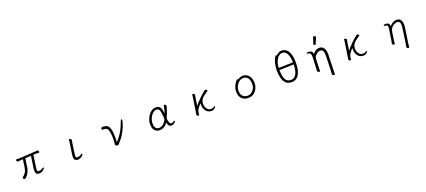

<svg xmlns="http://www.w3.org/2000/svg" viewBox="99 -2393 9344 4209"><g transform="rotate(-20 4771.5 -288.5)"><path d="M570 -423 435 -415 408 -219Q401 -168 382.5 -126Q364 -84 341.5 -53.5Q319 -23 299.5 -7Q280 9 270 9Q257 9 246.5 -2.5Q236 -14 236 -27Q236 -36 243 -42Q283 -73 312 -114Q341 -155 351 -226L378 -412L345 -410Q320 -409 296.5 -405.5Q273 -402 262 -401H261Q248 -401 239 -416Q230 -431 230 -444Q230 -458 241 -458H282Q296 -458 312.5 -458Q329 -458 344 -459L656 -477Q679 -479 703 -481Q727 -483 739 -485H742Q754 -485 762.5 -470.5Q771 -456 771 -443Q771 -428 760 -428Q752 -428 734 -428.5Q716 -429 696 -429Q686 -429 676 -429Q666 -429 657 -428L628 -426L587 -141Q585 -127 584 -115.5Q583 -104 583 -95Q583 -69 591.5 -59Q600 -49 619 -49Q637 -49 664.5 -56.5Q692 -64 711 -79Q728 -91 736 -91Q745 -91 745 -80Q745 -68 727 -48Q709 -28 679 -12Q649 4 611 4Q566 4 546 -20.5Q526 -45 526 -95Q526 -107 527 -120.5Q528 -134 530 -149Z M1460 -365Q1464 -388 1468 -418Q1472 -448 1474 -471Q1475 -479 1485 -479Q1498 -479 1515 -468.5Q1532 -458 1532 -445V-442L1515 -354L1485 -136Q1483 -122 1481.5 -110Q1480 -98 1480 -89Q1480 -64 1489 -54Q1498 -44 1517 -44Q1535 -44 1562.5 -51.5Q1590 -59 1609 -74Q1626 -86 1634 -86Q1643 -86 1643 -75Q1643 -63 1625 -43Q1607 -23 1577 -7Q1547 9 1509 9Q1422 9 1422 -87Q1422 -113 1428 -144Z M2237 -422Q2231 -422 2227.5 -428.5Q2224 -435 2224 -444Q2224 -457 2231.5 -470Q2239 -483 2253 -483Q2300 -483 2336 -473Q2372 -463 2396.5 -431Q2421 -399 2433.5 -335Q2446 -271 2446 -163Q2446 -135 2445 -108.5Q2444 -82 2441 -58Q2479 -97 2519 -149Q2559 -201 2599.5 -276Q2640 -351 2677 -458Q2684 -478 2692 -487Q2700 -496 2707 -496Q2720 -496 2720 -474Q2720 -470 2710 -429Q2700 -388 2675 -324Q2650 -260 2605 -183Q2560 -106 2489 -30Q2469 -8 2461 2.5Q2453 13 2439 13Q2435 13 2421.5 10.5Q2408 8 2395.5 -0.5Q2383 -9 2383 -27Q2383 -35 2385 -45.5Q2387 -56 2388 -69Q2390 -92 2391.5 -114.5Q2393 -137 2393 -160Q2393 -221 2385.5 -276Q2378 -331 2367 -364Q2355 -398 2329.5 -411Q2304 -424 2268 -424Q2261 -424 2253.5 -423.5Q2246 -423 2238 -422Z M3605 -93Q3570 -41 3522.5 -12.5Q3475 16 3421 16Q3349 16 3304.5 -30.5Q3260 -77 3260 -184Q3260 -231 3277.5 -283Q3295 -335 3327 -380.5Q3359 -426 3403 -455Q3447 -484 3499 -484Q3548 -484 3577 -465.5Q3606 -447 3620.5 -404.5Q3635 -362 3640 -289Q3653 -330 3664 -373Q3675 -416 3682 -458Q3685 -474 3698 -474Q3711 -474 3725.5 -461Q3740 -448 3740 -434Q3740 -433 3739.5 -432Q3739 -431 3739 -429Q3723 -370 3697.5 -299.5Q3672 -229 3646 -171Q3652 -114 3662 -86Q3672 -58 3684.5 -49Q3697 -40 3709 -40Q3722 -40 3735 -43.5Q3748 -47 3760 -57Q3776 -70 3786 -70Q3795 -70 3795 -60Q3795 -48 3780 -32Q3765 -16 3742 -4Q3719 8 3694 8Q3660 8 3638.5 -13.5Q3617 -35 3605 -93ZM3595 -174Q3594 -188 3593 -204Q3592 -220 3591 -237Q3587 -336 3568.5 -384.5Q3550 -433 3499 -433Q3463 -433 3430.5 -410Q3398 -387 3372.5 -349.5Q3347 -312 3332 -268Q3317 -224 3317 -182Q3317 -100 3346 -67.5Q3375 -35 3421 -35Q3465 -35 3511 -67Q3557 -99 3595 -174Z M4284 -27 4299 -115 4338 -369Q4341 -389 4345 -421.5Q4349 -454 4351 -475Q4352 -482 4363 -482Q4376 -482 4392 -473Q4408 -464 4408 -452V-449Q4405 -435 4400 -407Q4395 -379 4392 -360L4369 -205Q4390 -231 4422 -266Q4454 -301 4491.5 -339Q4529 -377 4567.5 -411.5Q4606 -446 4640 -470Q4643 -472 4646 -473Q4649 -474 4653 -474Q4667 -474 4681.5 -463.5Q4696 -453 4696 -443Q4696 -438 4691 -435Q4628 -395 4586.5 -361Q4545 -327 4524.5 -290Q4504 -253 4504 -202Q4504 -161 4518.5 -123Q4533 -85 4562.5 -61Q4592 -37 4635 -37Q4652 -37 4670.5 -41.5Q4689 -46 4701 -55Q4718 -68 4728 -68Q4735 -68 4735 -61Q4735 -54 4722.5 -37Q4710 -20 4686.5 -6Q4663 8 4630 8Q4577 8 4537.5 -19Q4498 -46 4476.5 -92.5Q4455 -139 4455 -198Q4455 -206 4455.5 -215Q4456 -224 4457 -232Q4441 -218 4418 -192Q4395 -166 4376 -135.5Q4357 -105 4351 -75Q4348 -61 4345 -40.5Q4342 -20 4340 -1Q4338 7 4328 7Q4316 7 4300 -2.5Q4284 -12 4284 -24Z M5412 -442Q5432 -457 5460.5 -470.5Q5489 -484 5531 -484Q5616 -484 5669.5 -421Q5723 -358 5723 -245Q5723 -197 5707.5 -151Q5692 -105 5662 -67Q5632 -29 5588 -6.5Q5544 16 5486 16Q5386 16 5331.5 -44Q5277 -104 5277 -207Q5277 -252 5291.5 -295.5Q5306 -339 5326.5 -374.5Q5347 -410 5366.5 -431Q5386 -452 5396 -452Q5407 -452 5412 -442ZM5486 -35Q5535 -35 5576.5 -63.5Q5618 -92 5643 -139.5Q5668 -187 5668 -245Q5668 -329 5631 -381.5Q5594 -434 5525 -434Q5483 -434 5447.5 -414Q5412 -394 5386.5 -360.5Q5361 -327 5346.5 -287Q5332 -247 5332 -208Q5332 -125 5373 -80Q5414 -35 5486 -35Z M6393 -648Q6408 -670 6442 -690.5Q6476 -711 6513 -711Q6588 -711 6635.5 -667Q6683 -623 6705 -542.5Q6727 -462 6727 -354Q6727 -247 6702.5 -163.5Q6678 -80 6628 -32Q6578 16 6499 16Q6414 16 6364.5 -30Q6315 -76 6294 -156Q6273 -236 6273 -337Q6273 -423 6294 -506.5Q6315 -590 6354 -645Q6362 -654 6374 -654Q6385 -654 6393 -648ZM6668 -384Q6666 -460 6650.5 -522Q6635 -584 6601 -621.5Q6567 -659 6509 -659Q6473 -659 6434 -627.5Q6395 -596 6366.5 -533Q6338 -470 6333 -374ZM6332 -325Q6333 -241 6347 -176Q6361 -111 6396.5 -73.5Q6432 -36 6497 -36Q6555 -36 6592 -73Q6629 -110 6647.5 -177.5Q6666 -245 6668 -335Z M7222 -599Q7273 -755 7273 -756Q7275 -764 7290 -764Q7305 -764 7319.5 -755.5Q7334 -747 7334 -737Q7334 -735 7334 -734L7271 -583Q7269 -577 7258 -577Q7247 -577 7234.5 -584Q7222 -591 7222 -594Q7222 -597 7222 -599ZM7379 157Q7385 116 7386 70L7396 -269Q7396 -311 7392.5 -341.5Q7389 -372 7371.5 -396.5Q7354 -421 7312.5 -421Q7271 -421 7222 -380.5Q7173 -340 7169 -274L7162 -99V-27Q7162 -16 7161 6Q7161 10 7149 10Q7137 10 7118 0.5Q7099 -9 7097 -19V-21Q7102 -69 7103 -109Q7113 -352 7113 -355Q7113 -368 7111 -384Q7103 -453 7044 -453H7034Q7026 -453 7021 -457.5Q7016 -462 7016 -468Q7016 -483 7058 -483Q7153 -483 7163 -409L7165 -397L7172 -407Q7231 -486 7315.5 -486Q7400 -486 7433 -408Q7449 -371 7452.5 -339Q7456 -307 7456 -292.5Q7456 -278 7445 78L7444 184Q7444 187 7431.5 187Q7419 187 7400 178.5Q7381 170 7380 160Z M7827 -27 7842 -115 7881 -369Q7884 -389 7888 -421.5Q7892 -454 7894 -475Q7895 -482 7906 -482Q7919 -482 7935 -473Q7951 -464 7951 -452V-449Q7948 -435 7943 -407Q7938 -379 7935 -360L7912 -205Q7933 -231 7965 -266Q7997 -301 8034.5 -339Q8072 -377 8110.5 -411.5Q8149 -446 8183 -470Q8186 -472 8189 -473Q8192 -474 8196 -474Q8210 -474 8224.5 -463.5Q8239 -453 8239 -443Q8239 -438 8234 -435Q8171 -395 8129.5 -361Q8088 -327 8067.5 -290Q8047 -253 8047 -202Q8047 -161 8061.5 -123Q8076 -85 8105.5 -61Q8135 -37 8178 -37Q8195 -37 8213.5 -41.5Q8232 -46 8244 -55Q8261 -68 8271 -68Q8278 -68 8278 -61Q8278 -54 8265.5 -37Q8253 -20 8229.5 -6Q8206 8 8173 8Q8120 8 8080.5 -19Q8041 -46 8019.5 -92.5Q7998 -139 7998 -198Q7998 -206 7998.5 -215Q7999 -224 8000 -232Q7984 -218 7961 -192Q7938 -166 7919 -135.5Q7900 -105 7894 -75Q7891 -61 7888 -40.5Q7885 -20 7883 -1Q7881 7 7871 7Q7859 7 7843 -2.5Q7827 -12 7827 -24Z M9116 152Q9120 135 9124.5 112.5Q9129 90 9133 65L9181 -274Q9183 -290 9184.5 -305Q9186 -320 9186 -334Q9186 -378 9169.5 -404.5Q9153 -431 9112 -431Q9081 -431 9044.5 -413Q9008 -395 8979.5 -361Q8951 -327 8943 -279L8916 -104Q8915 -95 8912.5 -74Q8910 -53 8907.5 -31.5Q8905 -10 8903 1Q8901 9 8891 9Q8878 9 8861.5 -0.5Q8845 -10 8845 -23V-26Q8849 -44 8854 -71Q8859 -98 8861 -112L8895 -330Q8897 -347 8899 -361.5Q8901 -376 8901 -388Q8901 -418 8889 -431.5Q8877 -445 8846 -445H8832Q8824 -445 8819 -450Q8814 -455 8814 -462Q8814 -473 8828.5 -477Q8843 -481 8869 -481Q8908 -481 8930.5 -461.5Q8953 -442 8954 -395Q8988 -436 9030.5 -460Q9073 -484 9116 -484Q9164 -484 9191.5 -462Q9219 -440 9230.5 -404.5Q9242 -369 9242 -328Q9242 -314 9241 -299Q9240 -284 9238 -270L9188 73L9175 179Q9173 187 9162 187Q9149 187 9132.5 177.5Q9116 168 9116 155Z"/></g></svg>

Font: Moon Stars Kai T Light
Style: Regular
Weight: 300
Designer: GuiWonder
Version: Version 1.101